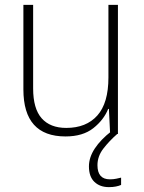

<svg xmlns="http://www.w3.org/2000/svg" viewBox="-20 -550 589 788"><path d="M464 -530V0H432L427 -103H424Q406 -58 363 -24Q320 10 249 10Q76 10 76 -183V-530H116V-187Q116 -104 151 -64.5Q186 -25 252 -25Q334 -25 379.5 -76Q425 -127 425 -232V-530ZM380 128Q380 186 431 186Q445 186 457 183.5Q469 181 477 179V209Q468 213 455.5 215.5Q443 218 427 218Q390 218 367.5 196.5Q345 175 345 133Q345 96 369 59.5Q393 23 438 -12L461 0Q429 28 404.5 59.5Q380 91 380 128Z"/></svg>

Font: Noto Sans Disp ExtLt
Style: Regular
Weight: 200
Designer: Monotype Design Team
Foundry: Monotype Imaging Inc.
Version: Version 2.000;GOOG;noto-source:20170915:90ef993387c0